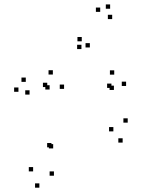

<svg xmlns="http://www.w3.org/2000/svg" viewBox="-20 -848 660 890"><path d="M230 -33.5V-53.5H210V-33.5ZM496.5 -440.5V-460.5H476.5V-440.5ZM508 -431V-451H488V-431ZM505.5 -239V-259H485.5V-239ZM548.5 -187V-207H528.5V-187ZM572 -279.5V-299.5H552V-279.5ZM564.5 -449.5V-469.5H544.5V-449.5ZM509.5 -502V-522H489.5V-502ZM226.5 -160V-180H206.5V-160ZM218.5 -165V-185H198.5V-165ZM277 -436V-456H257V-436ZM225 -502.5V-522.5H205V-502.5ZM99.5 -468.5V-488.5H79.5V-468.5ZM65.5 -422.5V-442.5H45.5V-422.5ZM117 -409.5V-429.5H97V-409.5ZM199 -444.5V-464.5H179V-444.5ZM210 -433V-453H190V-433ZM133.5 -53.5V-73.5H113.5V-53.5ZM162.5 22V2H142.5V22ZM359 -656.5V-676.5H339V-656.5ZM444.5 -793V-813H424.5V-793ZM490.5 -807.5V-827.5H470.5V-807.5ZM500 -759.5V-779.5H480V-759.5ZM396.5 -628V-648H376.5V-628ZM357.5 -620.5V-640.5H337.5V-620.5Z"/></svg>

Font: Monaspace Radon Dots Var
Style: Regular
Weight: 400
Designer: Riley Cran and the Lettermatic Team
Version: Version 1.100 (Monaspace Radon Dots)